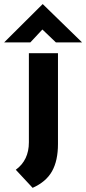

<svg xmlns="http://www.w3.org/2000/svg" viewBox="-56 -693 415 924"><path d="M20 124Q83 78 83 -8V-437H223V0Q223 80 194.5 131Q166 182 101 211ZM213 -489 148 -551 90 -489H-36L149 -673H150L339 -489Z"/></svg>

Font: Josefin Sans
Style: Bold
Weight: 700
Designer: Santiago Orozco
Foundry: Typemade
Version: Version 2.000